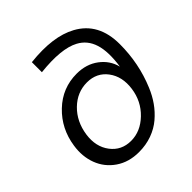

<svg xmlns="http://www.w3.org/2000/svg" viewBox="-199 -859 1004 1004"><g transform="rotate(-45 303.0 -357.0)"><path d="M254.9 9.8Q180.2 9.8 126.5 -27.1Q72.8 -64 50 -124Q27.3 -184.1 38.1 -254.9Q54.2 -364.3 131.1 -437.7Q208 -511.2 314 -511.2Q384.8 -511.2 435.1 -473.6Q485.4 -436 500 -377Q514.2 -474.6 495.4 -534.4Q476.6 -594.2 423.8 -622.1Q349.1 -662.1 190.9 -645V-719.2Q363.8 -738.3 463.9 -683.1Q583 -618.2 583 -460.9Q583 -318.4 529.8 -191.9Q512.2 -149.4 487.5 -114.5Q462.9 -79.6 429.4 -51Q396 -22.5 351.3 -6.3Q306.6 9.8 254.9 9.8ZM267.1 -61Q336.9 -61 393.8 -115.7Q450.7 -170.4 461.9 -251Q473.1 -331.5 432.4 -386.2Q391.6 -440.9 319.8 -440.9Q247.1 -440.9 192.1 -387.5Q137.2 -334 125 -250Q113.8 -169.9 155 -115.5Q196.3 -61 267.1 -61Z"/></g></svg>

Font: Rawline Medium
Style: Italic
Weight: 500
Italic angle: -12°
Designer: Matt McInerney, Pablo Impallari, Rodrigo Fuenzalida
Foundry: Matt McInerney, Pablo Impallari, Rodrigo Fuenzalida
Version: Version 4.020;PS 004.020;hotconv 1.0.88;makeotf.lib2.5.64775